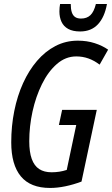

<svg xmlns="http://www.w3.org/2000/svg" viewBox="-20 -928 560 958"><path d="M230 9.8Q131.8 9.8 84 -48.1Q36.1 -106 36.1 -217.8Q36.1 -299.3 51.3 -374.5Q66.4 -449.7 95.2 -513.2Q124 -576.7 164.8 -624.3Q205.6 -671.9 256.8 -698.5Q308.1 -725.1 368.2 -725.1Q414.1 -725.1 452.6 -712.6Q491.2 -700.2 519.5 -680.2L477.1 -605.5Q449.2 -626.5 420.7 -636.5Q392.1 -646.5 360.4 -646.5Q307.1 -646.5 263.7 -608.6Q220.2 -570.8 189.5 -508.5Q158.7 -446.3 142.3 -371.8Q126 -297.4 126 -223.1Q126 -169.4 138.4 -135Q150.9 -100.6 175.5 -84.5Q200.2 -68.4 237.3 -68.4Q257.3 -68.4 276.1 -71.3Q294.9 -74.2 313 -80.1L360.4 -304.2H273.9L290 -379.9H462.9L386.7 -22Q346.2 -6.8 306.2 1.5Q266.1 9.8 230 9.8ZM379.9 -771Q343.3 -771 320.3 -783.7Q297.4 -796.4 286.9 -819.1Q276.4 -841.8 276.4 -871.1Q276.4 -880.9 277.3 -890.4Q278.3 -899.9 279.8 -908.2H333Q333 -883.3 338.1 -867.2Q343.3 -851.1 354.5 -843.3Q365.7 -835.4 384.3 -835.4Q413.1 -835.4 430.9 -852.1Q448.7 -868.7 458.5 -908.2H513.7Q502 -842.3 468.5 -806.6Q435.1 -771 379.9 -771Z"/></svg>

Font: Open Sans Condensed Medium
Style: Italic
Weight: 500
Width: 3
Italic angle: -12°
Designer: Monotype Design Team
Foundry: Monotype Imaging Inc.
Version: Version 3.000